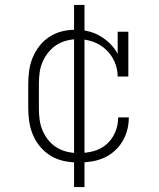

<svg xmlns="http://www.w3.org/2000/svg" viewBox="-20 -648 640 775"><path d="M298 8Q269 8 241 2.5Q213 -3 188.5 -17Q164 -31 145 -52.5Q126 -74 114.5 -100Q103 -126 98.5 -154Q94 -182 94 -210V-310Q94 -337 98 -364.5Q102 -392 112.5 -417Q123 -442 140 -463.5Q157 -485 180.5 -500Q204 -515 230.5 -521.5Q257 -528 285 -528Q310 -528 335.5 -522Q361 -516 383.5 -503Q406 -490 424.5 -471.5Q443 -453 455 -431V-520H498V-339H455Q455 -370 442.5 -398.5Q430 -427 407.5 -448Q385 -469 355.5 -479.5Q326 -490 295 -490Q273 -490 250.5 -484.5Q228 -479 209 -467Q190 -455 175.5 -437Q161 -419 152 -398.5Q143 -378 140 -355.5Q137 -333 137 -310V-210Q137 -187 140 -164.5Q143 -142 152 -121Q161 -100 175.5 -82Q190 -64 210 -52Q230 -40 252.5 -35Q275 -30 298 -30Q328 -30 358 -38Q388 -46 410.5 -66Q433 -86 445 -114.5Q457 -143 457 -174H500Q500 -148 493.5 -123Q487 -98 473.5 -76Q460 -54 440.5 -37Q421 -20 397.5 -10Q374 0 348.5 4Q323 8 298 8ZM279 107V-628H321V107Z"/></svg>

Font: Iosevka Etoile Extralight
Style: Regular
Weight: 200
Designer: Belleve Invis
Foundry: Belleve Invis
Version: Version 22.1.2; ttfautohint (v1.8.4)